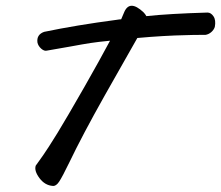

<svg xmlns="http://www.w3.org/2000/svg" viewBox="-20 -623 755 656"><path d="M689 -580.1Q700.7 -580.1 709.5 -567.1Q718.3 -554.2 713.9 -530.8Q710.4 -520.5 701.4 -512.9Q692.4 -505.4 682.1 -503.9Q635.3 -503.9 615.2 -502.9Q541.5 -501.5 449.2 -493.2L337.9 -296.9Q260.7 -159.7 216.8 -67.9Q192.9 -18.6 182.1 -2.4Q171.4 13.7 160.2 12.2Q133.3 10.3 114.7 -14.6Q96.2 -39.6 102.1 -57.1Q104 -59.6 113 -72.3Q122.1 -85 127.7 -93Q133.3 -101.1 147.5 -122.8Q161.6 -144.5 176.5 -168.9Q191.4 -193.4 215.6 -234.6Q239.7 -275.9 269 -327.1Q320.8 -418 356 -483.9Q315.4 -480 289.8 -476.1Q264.2 -472.2 220.7 -464.1Q177.2 -456.1 141.1 -450.2Q131.8 -447.3 121.1 -456.5Q110.4 -465.8 107.9 -478Q104.5 -504.9 130.9 -514.2Q240.7 -537.1 377.9 -555.2Q389.6 -557.1 394 -557.1Q403.3 -579.1 403.8 -580.1Q422.4 -626 470.2 -581.1Q476.6 -574.7 480 -567.9Q557.1 -576.2 689 -580.1Z"/></svg>

Font: Florida Vibes
Style: Regular
Weight: 400
Italic angle: -30°
Designer: Turbologo.com
Foundry: Turbologo.com
Version: Version 1.000;hotconv 1.0.109;makeotfexe 2.5.65596